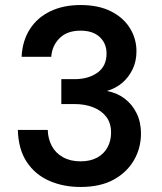

<svg xmlns="http://www.w3.org/2000/svg" viewBox="-20 -732 644 764"><path d="M300 12Q232 12 176 -12.5Q120 -37 86.5 -87.5Q53 -138 51 -215H170Q171 -180 186 -151.5Q201 -123 230.5 -106.5Q260 -90 300 -90Q340 -90 367 -105Q394 -120 408 -146Q422 -172 422 -204Q422 -242 403 -267Q384 -292 351 -305Q318 -318 276 -318H224V-417H276Q332 -417 368 -443Q404 -469 404 -519Q404 -559 377 -584.5Q350 -610 300 -610Q247 -610 217 -580Q187 -550 184 -506H66Q69 -569 98.5 -615.5Q128 -662 180 -687Q232 -712 300 -712Q372 -712 421.5 -687Q471 -662 497 -620Q523 -578 523 -528Q523 -488 507.5 -456Q492 -424 466 -402Q440 -380 405 -370Q445 -363 475.5 -340Q506 -317 523.5 -281.5Q541 -246 541 -201Q541 -143 513 -94.5Q485 -46 432 -17Q379 12 300 12Z"/></svg>

Font: DM Sans 12pt SemiBold
Style: Regular
Weight: 600
Version: Version 4.004;gftools[0.9.30]